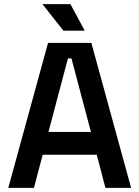

<svg xmlns="http://www.w3.org/2000/svg" viewBox="-20 -907 673 927"><path d="M20 0 212 -700H421L613 0H489L447 -160H186L144 0ZM214 -270H419L325 -625H308ZM286 -759 185 -887H320L389 -759Z"/></svg>

Font: Space Grotesk Light SemiBold
Style: Regular
Weight: 600
Version: Version 2.000